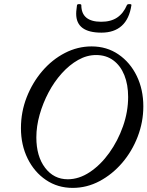

<svg xmlns="http://www.w3.org/2000/svg" viewBox="-20 -902 718 935"><path d="M334 13Q261 13 204 -25.5Q147 -64 114.5 -130Q82 -196 82 -278Q82 -357 110 -428.5Q138 -500 186 -556Q234 -612 296 -644Q358 -676 426 -676Q500 -676 557 -637Q614 -598 646 -532Q678 -466 678 -384Q678 -308 650.5 -236.5Q623 -165 575 -109Q527 -53 465 -20Q403 13 334 13ZM310 -29Q365 -29 417.5 -64Q470 -99 512 -157.5Q554 -216 579 -287Q604 -358 604 -430Q604 -490 585.5 -536Q567 -582 532 -608Q497 -634 448 -634Q403 -634 360.5 -610Q318 -586 281 -545Q244 -504 216.5 -452Q189 -400 173 -343.5Q157 -287 157 -233Q157 -141 199.5 -85Q242 -29 310 -29ZM474 -743Q351 -743 351 -835Q351 -846 352.5 -856.5Q354 -867 355 -877Q356 -882 366 -882Q376 -882 376 -877Q376 -796 473 -796Q520 -796 550.5 -816.5Q581 -837 598 -877Q600 -882 610.5 -882Q621 -882 620 -877Q610 -810 573 -776.5Q536 -743 474 -743Z"/></svg>

Font: Junicode
Style: Italic
Weight: 400
Italic angle: -11°
Designer: Peter S. Baker
Version: Version 2.100; ttfautohint (v1.8.4)